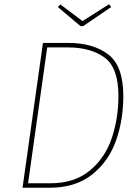

<svg xmlns="http://www.w3.org/2000/svg" viewBox="-20 -883 659 903"><path d="M560 -431Q560 -319 525.5 -221.5Q491 -124 413 -62Q335 0 213 0H86L182 -681H303Q418 -681 489 -627Q560 -573 560 -431ZM202 -660 112 -21H216Q330 -21 402 -80.5Q474 -140 505.5 -233Q537 -326 537 -432Q537 -565 471.5 -612.5Q406 -660 299 -660ZM493 -863 503 -850 371 -760H359L252 -850L264 -862L368 -784Z"/></svg>

Font: Fira Sans Thin
Style: Italic
Weight: 250
Italic angle: -8°
Designer: Carrois Corporate & Edenspiekermann AG
Foundry: Carrois Corporate GbR & Edenspiekermann AG
Version: Version 4.203